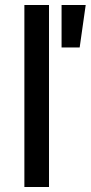

<svg xmlns="http://www.w3.org/2000/svg" viewBox="-20 -744 361 764"><path d="M77 0V-724H175V0ZM225 -555V-724H321L297 -555Z"/></svg>

Font: Archivo Expanded
Style: Regular
Weight: 400
Width: 7
Designer: Hector Gatti
Foundry: Omnibus-Type
Version: Version 2.001